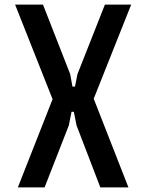

<svg xmlns="http://www.w3.org/2000/svg" viewBox="-20 -820 640 840"><path d="M58 0 210 -386 46 -800H168L287 -496L297 -441H308L319 -496L439 -800H554L390 -388L542 0H419L315 -271L303 -331H293L281 -271L175 0Z"/></svg>

Font: Martian Mono Condensed
Style: Regular
Weight: 400
Width: 3
Designer: Roman Shamin
Foundry: Evil Martians
Version: Version 1.000